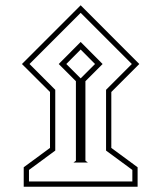

<svg xmlns="http://www.w3.org/2000/svg" viewBox="-20 -649 614 731"><path d="M63.5 -405.3 287.1 -628.9 510.3 -405.3 403.8 -298.8V-85.9L503.9 -12.2V62H70.3V-12.2L170.4 -85.9V-298.8ZM92.3 -405.3 190.4 -307.1V-75.7L90.3 -2V42H483.9V-2L383.8 -75.7V-307.1L481.9 -405.3L287.1 -600.1ZM259.8 -30.3 269 -37.1V-339.8L203.6 -405.3L287.1 -489.3L370.6 -405.3L305.2 -339.8V-37.1L314.5 -30.3ZM232.4 -405.3 287.1 -350.6 341.8 -405.3 287.1 -460.4Z"/></svg>

Font: Vazirmatn RD UI Thin
Style: Regular
Weight: 100
Designer: Saber Rastikerdar
Foundry: Saber Rastikerdar
Version: Version 33.003